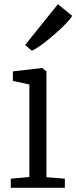

<svg xmlns="http://www.w3.org/2000/svg" viewBox="-20 -889 362 909"><path d="M31 0V-43L119 -51V-489L41 -506V-551L178 -567H180L200 -551V-50L287 -43V0ZM131 -649 99 -676 254 -869 322 -814Q312.5 -798 288.8 -773.8Q265 -749.5 235.2 -723.8Q205.5 -698 177.8 -677.8Q150 -657.5 132 -649Z"/></svg>

Font: Merriweather Light 18pt Light
Style: Regular
Weight: 300
Version: Version 2.100